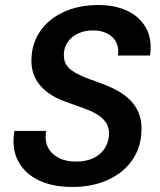

<svg xmlns="http://www.w3.org/2000/svg" viewBox="-20 -732 638 764"><path d="M267 12Q191 12 135.5 -14Q80 -40 53 -89.5Q26 -139 37 -211H164Q157 -174 170.5 -146.5Q184 -119 213 -104Q242 -89 281 -89Q323 -89 352 -103Q381 -117 397 -142Q413 -167 414 -200Q414 -223 404.5 -239.5Q395 -256 378.5 -268.5Q362 -281 340 -290.5Q318 -300 293 -308.5Q268 -317 242 -327Q174 -351 139 -393Q104 -435 105 -493Q106 -559 140 -608Q174 -657 234 -684.5Q294 -712 371 -712Q439 -712 488.5 -688Q538 -664 562 -619Q586 -574 577 -511H449Q454 -541 442.5 -563.5Q431 -586 407 -598.5Q383 -611 351 -611Q316 -611 290 -598.5Q264 -586 249 -564Q234 -542 234 -513Q234 -493 241.5 -478.5Q249 -464 263 -453.5Q277 -443 296.5 -433.5Q316 -424 339.5 -416Q363 -408 388 -398Q421 -386 449.5 -370Q478 -354 499.5 -332Q521 -310 532.5 -281Q544 -252 543 -215Q542 -147 507 -96Q472 -45 410 -16.5Q348 12 267 12Z"/></svg>

Font: DM Sans 20pt SemiBold
Style: Italic
Weight: 600
Italic angle: -10°
Version: Version 4.004;gftools[0.9.30]